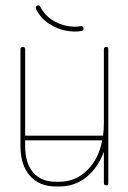

<svg xmlns="http://www.w3.org/2000/svg" viewBox="-20 -671 465 695"><path d="M372 -9Q372 0 365 0Q356 0 356 -9V-122Q335 -64 293 -30Q251 4 194 4H183Q122 4 88 -35Q54 -74 54 -143V-493Q54 -501 63 -501Q71 -501 71 -493V-180H353Q356 -201 356 -224V-493Q356 -501 365 -501Q372 -501 372 -493ZM183 -13H194Q253 -13 295 -54Q337 -95 350 -163H71V-143Q71 -80 100 -46.5Q129 -13 183 -13ZM126 -646Q141 -617 167 -600Q193 -583 221 -577.5Q249 -572 271 -576Q280 -578 282 -570Q284 -561 275 -559Q251 -554 219 -560Q187 -566 157 -585.5Q127 -605 110 -639V-640Q108 -649 116 -651Q124 -653 126 -646Z"/></svg>

Font: Libertine Sup Thin
Style: Regular
Weight: 100
Designer: Bastien Sozeau
Foundry: NBR — Bastien Sozeau
Version: Version 2.003; ttfautohint (v1.8.4.7-5d5b);gftools[0.9.33]